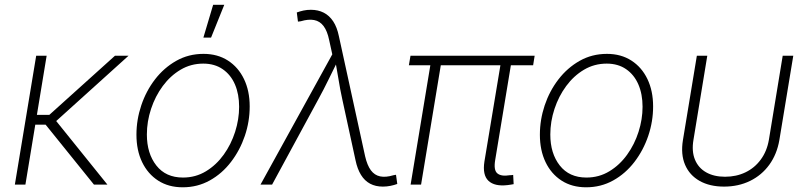

<svg xmlns="http://www.w3.org/2000/svg" viewBox="-20 -777 3401 808"><path d="M176.3 -542.5 86.9 0H42.5L132.3 -542.5ZM521 -542.5 199.7 -252.4H107.9L114.3 -293.5H187.5L463.9 -542.5ZM375.5 0 168 -257.3 203.6 -283.7 432.1 0Z M749 11.2Q689.5 11.2 645.8 -16.8Q602.1 -44.9 578.1 -94.7Q554.2 -144.5 554.2 -210Q554.2 -272.9 574.5 -333.5Q594.7 -394 632.3 -442.9Q669.9 -491.7 721.7 -521Q773.4 -550.3 836.4 -550.3Q895.5 -550.3 939.2 -522.2Q982.9 -494.1 1006.8 -444.3Q1030.8 -394.5 1030.8 -329.1Q1030.8 -265.6 1010.3 -205.1Q989.7 -144.5 952.1 -95.5Q914.6 -46.4 862.8 -17.6Q811 11.2 749 11.2ZM750 -29.8Q803.2 -29.8 846.7 -56.2Q890.1 -82.5 921.4 -126Q952.6 -169.4 969.5 -222.2Q986.3 -274.9 986.3 -327.6Q986.3 -380.9 968.8 -421.6Q951.2 -462.4 917.2 -485.8Q883.3 -509.3 835.4 -509.3Q783.2 -509.3 740 -483.6Q696.8 -458 665 -415Q633.3 -372.1 615.7 -318.8Q598.1 -265.6 598.1 -210.9Q598.1 -131.3 637.9 -80.6Q677.7 -29.8 750 -29.8ZM835.9 -618.7 877 -756.8H923.8L868.2 -618.7Z M1076.2 0 1378.4 -548.3 1365.2 -608.4Q1357.4 -646.5 1341.8 -667.2Q1326.2 -688 1302.2 -692.6Q1278.3 -697.3 1245.6 -687.5L1233.9 -686L1229 -724.6Q1242.7 -729.5 1257.3 -732.7Q1272 -735.8 1288.1 -735.8Q1318.8 -735.8 1342.5 -723.6Q1366.2 -711.4 1382.3 -687Q1398.4 -662.6 1406.2 -624.5L1516.6 -119.1Q1525.4 -81.1 1540.8 -60.3Q1556.2 -39.6 1579.8 -34.7Q1603.5 -29.8 1635.7 -39.6L1646.5 -41.5L1651.9 -2.9Q1638.7 2 1623.3 5.1Q1607.9 8.3 1591.3 8.3Q1560.5 8.3 1537.6 -3.9Q1514.6 -16.1 1499.3 -40.8Q1483.9 -65.4 1476.1 -103L1420.4 -359.4Q1411.1 -401.9 1404.5 -443.6Q1397.9 -485.4 1390.1 -526.9H1404.3Q1383.8 -485.8 1363.3 -443.6Q1342.8 -401.4 1319.8 -359.4L1125 0Z M2115.7 2Q2061.5 8.3 2035.6 -16.1Q2009.8 -40.5 2018.6 -97.2L2089.8 -525.9H2133.8L2064 -104Q2056.6 -61 2073 -47.4Q2089.4 -33.7 2125 -39.6Q2131.3 -40 2133.3 -40Q2135.3 -40 2139.6 -41L2141.6 -2Q2136.7 -1 2129.9 0Q2123 1 2115.7 2ZM1708 0 1794.9 -525.9H1838.9L1752 0ZM1700.7 -502.4 1707.5 -542.5H2230L2223.6 -502.4Z M2446.8 11.2Q2387.2 11.2 2343.5 -16.8Q2299.8 -44.9 2275.9 -94.7Q2252 -144.5 2252 -210Q2252 -272.9 2272.2 -333.5Q2292.5 -394 2330.1 -442.9Q2367.7 -491.7 2419.4 -521Q2471.2 -550.3 2534.2 -550.3Q2593.3 -550.3 2637 -522.2Q2680.7 -494.1 2704.6 -444.3Q2728.5 -394.5 2728.5 -329.1Q2728.5 -265.6 2708 -205.1Q2687.5 -144.5 2649.9 -95.5Q2612.3 -46.4 2560.5 -17.6Q2508.8 11.2 2446.8 11.2ZM2447.8 -29.8Q2501 -29.8 2544.4 -56.2Q2587.9 -82.5 2619.1 -126Q2650.4 -169.4 2667.2 -222.2Q2684.1 -274.9 2684.1 -327.6Q2684.1 -380.9 2666.5 -421.6Q2648.9 -462.4 2615 -485.8Q2581.1 -509.3 2533.2 -509.3Q2481 -509.3 2437.7 -483.6Q2394.5 -458 2362.8 -415Q2331.1 -372.1 2313.5 -318.8Q2295.9 -265.6 2295.9 -210.9Q2295.9 -131.3 2335.7 -80.6Q2375.5 -29.8 2447.8 -29.8Z M3026.9 8.3Q2966.8 8.3 2924.3 -15.6Q2881.8 -39.6 2863 -83.5Q2844.2 -127.4 2854 -187.5L2912.6 -542.5H2956.5L2898.4 -189Q2890.1 -140.6 2904.5 -105.5Q2918.9 -70.3 2951.7 -51.8Q2984.4 -33.2 3031.2 -33.2Q3078.6 -33.2 3117.2 -51.8Q3155.8 -70.3 3181.6 -105.5Q3207.5 -140.6 3215.8 -189L3273.9 -542.5H3318.4L3259.8 -187.5Q3249.5 -127.9 3217.5 -83.7Q3185.5 -39.6 3136.5 -15.6Q3087.4 8.3 3026.9 8.3Z"/></svg>

Font: Inter 16pt ExtraLight
Style: Italic
Weight: 250
Italic angle: -9.3988°
Version: Version 4.001;git-66647c0bb